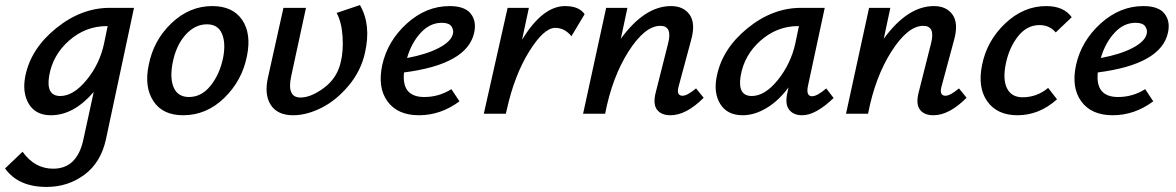

<svg xmlns="http://www.w3.org/2000/svg" viewBox="-81 -449 4643 758"><path d="M352 -418H448L337 102Q317 193 252 241Q187 289 103 289Q-9 289 -61 216L8 150Q56 217 129 217Q225 217 249 98L289 -86Q210 6 120 6Q60 6 33 -38.5Q6 -83 19 -149Q41 -257 140.5 -337.5Q240 -418 352 -418ZM157 -70Q209 -70 261 -133.5Q313 -197 330 -278L344 -346H341Q257 -346 192 -289Q127 -232 113 -149Q100 -70 157 -70Z M642 6Q561 6 524.5 -50Q488 -106 506 -192Q525 -290 596 -357.5Q667 -425 757 -425Q838 -425 875 -370.5Q912 -316 894 -228Q875 -131 804.5 -62.5Q734 6 642 6ZM665 -66Q715 -66 751 -111.5Q787 -157 800 -222Q811 -280 795 -316.5Q779 -353 736 -353Q688 -353 650.5 -310.5Q613 -268 600 -198Q589 -138 605.5 -102Q622 -66 665 -66Z M1127 -418 1069 -150Q1050 -64 1105 -64Q1147 -64 1198.5 -102.5Q1250 -141 1264 -203Q1275 -246 1271.5 -303.5Q1268 -361 1248 -398L1340 -429Q1385 -352 1360 -241Q1344 -169 1295.5 -111Q1247 -53 1188.5 -23.5Q1130 6 1076 6Q1014 6 987.5 -35.5Q961 -77 978 -148L1038 -418Z M1694 -425Q1754 -425 1777.5 -395Q1801 -365 1791 -320Q1764 -195 1514 -163Q1504 -66 1594 -66Q1652 -66 1701 -97L1733 -49Q1659 6 1573 6Q1489 6 1449 -48.5Q1409 -103 1428 -192Q1449 -287 1525 -356Q1601 -425 1694 -425ZM1707 -315Q1711 -330 1701.5 -344.5Q1692 -359 1663 -359Q1616 -359 1579.5 -319Q1543 -279 1526 -220Q1602 -234 1651 -259.5Q1700 -285 1707 -315Z M2150 -425Q2205 -425 2227 -393L2175 -306Q2148 -339 2111 -339Q2066 -339 2008 -245.5Q1950 -152 1920 -17L1916 0H1829L1923 -418H2007L1980 -292Q2061 -425 2150 -425Z M2667 -100 2697 -63Q2628 6 2566 6Q2529 6 2512.5 -16.5Q2496 -39 2508 -85L2557 -279Q2574 -347 2526 -347Q2465 -347 2400.5 -246Q2336 -145 2308 0H2221L2312 -418H2396L2370 -296Q2464 -425 2568 -425Q2618 -425 2642 -390.5Q2666 -356 2647 -289L2599 -111Q2587 -71 2614 -71Q2632 -71 2667 -100Z M3181 -100 3210 -62Q3139 6 3086 6Q3051 6 3034 -16.5Q3017 -39 3028 -85L3032 -104Q2994 -52 2946 -23Q2898 6 2851 6Q2790 6 2762.5 -38.5Q2735 -83 2749 -149Q2771 -257 2870 -337.5Q2969 -418 3081 -418H3175L3109 -111Q3100 -69 3125 -69Q3145 -69 3181 -100ZM2887 -70Q2939 -70 2990 -133.5Q3041 -197 3059 -278L3073 -346H3070Q2987 -346 2922 -289Q2857 -232 2843 -149Q2830 -70 2887 -70Z M3705 -100 3735 -63Q3666 6 3604 6Q3567 6 3550.5 -16.5Q3534 -39 3546 -85L3595 -279Q3612 -347 3564 -347Q3503 -347 3438.5 -246Q3374 -145 3346 0H3259L3350 -418H3434L3408 -296Q3502 -425 3606 -425Q3656 -425 3680 -390.5Q3704 -356 3685 -289L3637 -111Q3625 -71 3652 -71Q3670 -71 3705 -100Z M4087 -321Q4062 -350 4023 -350Q3973 -350 3938 -305.5Q3903 -261 3890 -198Q3877 -136 3894.5 -100.5Q3912 -65 3956 -65Q4013 -65 4057 -102L4092 -57Q4022 6 3936 6Q3856 6 3817 -48.5Q3778 -103 3796 -192Q3815 -288 3887.5 -356.5Q3960 -425 4049 -425Q4119 -425 4150 -381Z M4433 -425Q4493 -425 4516.5 -395Q4540 -365 4530 -320Q4503 -195 4253 -163Q4243 -66 4333 -66Q4391 -66 4440 -97L4472 -49Q4398 6 4312 6Q4228 6 4188 -48.5Q4148 -103 4167 -192Q4188 -287 4264 -356Q4340 -425 4433 -425ZM4446 -315Q4450 -330 4440.5 -344.5Q4431 -359 4402 -359Q4355 -359 4318.5 -319Q4282 -279 4265 -220Q4341 -234 4390 -259.5Q4439 -285 4446 -315Z"/></svg>

Font: EauTestInfant Semibold
Style: Italic
Weight: 600
Italic angle: -12°
Designer: Christian Thalmann (Catharsis Fonts)
Version: Version 0.001;PS 000.001;hotconv 1.0.88;makeotf.lib2.5.64775